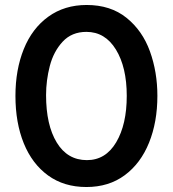

<svg xmlns="http://www.w3.org/2000/svg" viewBox="-20 -737 693 771"><path d="M327 -609Q402 -609 445.5 -538Q489 -467 489 -352Q489 -237 446.5 -165.5Q404 -94 329 -94Q251 -94 208 -164.5Q165 -235 165 -355Q165 -414 180 -472Q195 -530 231.5 -569.5Q268 -609 327 -609ZM328 -717Q239 -717 174 -670Q109 -623 75.5 -540Q42 -457 42 -352Q42 -244 75.5 -161.5Q109 -79 173 -32.5Q237 14 327 14Q417 14 481 -33.5Q545 -81 578.5 -164Q612 -247 612 -352Q612 -448 582 -531Q552 -614 488 -665.5Q424 -717 328 -717Z"/></svg>

Font: Geom Medium
Style: Bold
Weight: 500
Version: Version 1.102